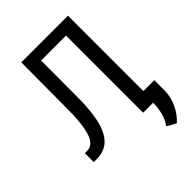

<svg xmlns="http://www.w3.org/2000/svg" viewBox="-255 -824 1121 1121"><g transform="rotate(-45 305.5 -264.0)"><path d="M521 -710.9H135.7L133.8 -332Q133.8 -308.1 133.1 -286.4Q132.3 -264.6 130.9 -245.1Q128.4 -208.5 123 -179.2Q117.7 -149.9 109.4 -128.9Q98.6 -101.6 82 -87.6Q65.4 -73.7 42.5 -73.7H22.9V0H47.9Q75.7 0 98.6 -7.3Q121.6 -14.6 140.1 -28.8Q161.6 -46.4 177.5 -73.5Q193.4 -100.6 203.6 -137.7Q210.9 -164.6 215.3 -196.5Q219.7 -228.5 222.2 -264.6Q223.1 -280.8 223.6 -297.6Q224.1 -314.5 224.1 -332L225.1 -636.7H430.7V0H521ZM611.3 -2.4V-88.4H513.2V-1Q513.2 40.5 503.4 79.1Q493.7 117.7 470.2 151.9L526.4 182.6Q565.4 147.9 588.4 97.2Q611.3 46.4 611.3 -2.4Z"/></g></svg>

Font: RobotoMono Nerd Font
Style: Regular
Weight: 400
Monospace: yes
Designer: Google
Version: Version 3.000;Nerd Fonts 3.2.1